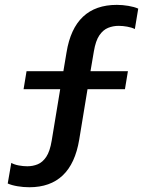

<svg xmlns="http://www.w3.org/2000/svg" viewBox="-20 -678 615 808"><path d="M103.3 110Q78.3 110 53.8 105.8Q29.2 101.7 12.5 94.2L27.5 7.5Q40.8 15 59.2 18.3Q77.5 21.7 95 21.7Q118.3 21.7 138.8 13.3Q159.2 5 174.6 -17.9Q190 -40.8 197.5 -85.8L233.3 -302.5H79.2L91.7 -378.3H246.7L260 -457.5Q292.5 -657.5 471.7 -657.5Q495.8 -657.5 520.4 -653.3Q545 -649.2 561.7 -641.7L547.5 -555.8Q534.2 -562.5 515.4 -565.8Q496.7 -569.2 479.2 -569.2Q455.8 -569.2 435 -560.8Q414.2 -552.5 398.3 -529.6Q382.5 -506.7 375 -461.7L360.8 -378.3H518.3L505.8 -302.5H348.3L313.3 -90Q280 110 103.3 110Z"/></svg>

Font: Familjen Grotesk GF Medium
Style: Italic
Weight: 500
Designer: Anders Wikstroem, Jonas Baeckman, Matilda Gysing, Kristian Moeller
Foundry: Familjen STHML AB
Version: Version 2.000; Beta; Release 4; Build 6